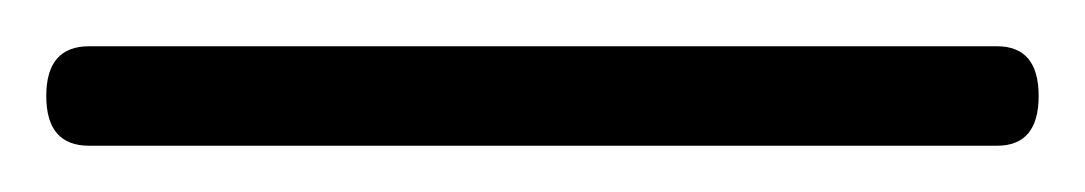

<svg xmlns="http://www.w3.org/2000/svg" viewBox="-20 94 469 83"><path d="M0 135.5Q0 114 18.5 114H411Q429 114 429 135.5Q429 157 411 157H18.5Q0 157 0 135.5Z"/></svg>

Font: Fraunces 72pt SemiBold
Style: Regular
Weight: 600
Version: Version 1.000;[b76b70a41]